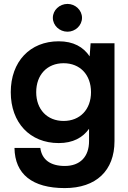

<svg xmlns="http://www.w3.org/2000/svg" viewBox="-20 -721 655 981"><path d="M280 10C353 10 403 -18 435 -63V0C435 80 389 127 311 127C238 127 194 95 186 35H54C56 169 145 240 311 240C471 240 565 151 565 0V-500H443L438 -433C406 -481 355 -510 280 -510C133 -510 35 -406 35 -250C35 -94 133 10 280 10ZM305 -103C221 -103 165 -162 165 -250C165 -339 221 -398 305 -398C389 -398 445 -339 445 -250C445 -162 389 -103 305 -103ZM325 -701C284 -701 250 -669 250 -630C250 -591 284 -559 325 -559C365 -559 399 -591 399 -630C399 -669 365 -701 325 -701Z"/></svg>

Font: Goli SemiBold
Style: Regular
Weight: 600
Designer: jaikishan Patel
Foundry: MagicType
Version: Version 1.000;Glyphs 3.2 (3242)